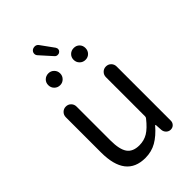

<svg xmlns="http://www.w3.org/2000/svg" viewBox="-273 -1035 1151 1151"><g transform="rotate(-45 303.0 -459.0)"><path d="M250 12.7Q85 12.7 85 -199.2V-497.1Q85 -516.6 98.1 -529.8Q111.3 -543 130.4 -543Q149.4 -543 162.6 -529.8Q175.8 -516.6 175.8 -497.1V-210Q175.8 -133.8 199.7 -100.1Q223.6 -66.4 278.3 -66.4Q318.4 -66.4 350.6 -85.9Q382.8 -105.5 419.9 -152.3Q424.8 -158.2 424.8 -165V-497.1Q424.8 -516.6 438 -529.8Q451.2 -543 470.2 -543Q489.3 -543 502.4 -529.8Q515.6 -516.6 515.6 -497.1V-38.1Q515.6 -22.5 504.9 -11.2Q494.1 0 477.5 0Q461.9 0 450.2 -10.7Q438.5 -21.5 436.5 -38.1L433.6 -84Q432.6 -85 431.2 -85Q429.7 -85 428.7 -84Q387.7 -36.1 345.2 -11.7Q302.7 12.7 250 12.7ZM331.1 -800.8Q323.2 -794.9 313 -795.9Q302.7 -796.9 295.9 -804.7L227.5 -880.9Q218.8 -890.6 220.2 -903.3Q221.7 -916 232.4 -923.8Q240.2 -929.7 251 -929.7Q253.9 -929.7 256.8 -929.7Q270.5 -927.7 278.3 -916L336.9 -835Q342.8 -826.2 341.3 -816.4Q339.8 -806.6 331.1 -800.8ZM197.3 -657.2Q175.8 -657.2 161.1 -671.9Q146.5 -686.5 146.5 -708Q146.5 -729.5 161.1 -743.7Q175.8 -757.8 197.3 -757.8Q217.8 -757.8 232.4 -743.2Q247.1 -728.5 247.1 -707.5Q247.1 -686.5 232.4 -671.9Q217.8 -657.2 197.3 -657.2ZM447.8 -671.9Q433.6 -657.2 412.1 -657.2Q390.6 -657.2 376 -671.9Q361.3 -686.5 361.3 -708Q361.3 -729.5 376 -743.7Q390.6 -757.8 412.1 -757.8Q433.6 -757.8 447.8 -743.7Q461.9 -729.5 461.9 -708Q461.9 -686.5 447.8 -671.9Z"/></g></svg>

Font: Gen Jyuu Gothic Regular
Style: Regular
Weight: 400
Designer: [Source Han Sans]
Ryoko NISHIZUKA  (kana & ideographs); Paul D. Hunt (Latin, Greek & Cyrillic); Wenlong ZHANG  (bopomofo
Version: Version 1.002.20150607